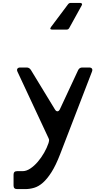

<svg xmlns="http://www.w3.org/2000/svg" viewBox="-20 -1010 726 1317"><path d="M392 49Q363 124 333.5 170.5Q304 217 274.5 243Q245 269 214.5 278Q184 287 154 287H97Q73 287 73 263V188Q73 164 97 164H135Q161 164 188 146Q215 128 239 100Q263 72 282.5 38Q302 4 313 -29Q315 -36 316.5 -44.5Q318 -53 313 -62L100 -518Q94 -531 99.5 -539Q105 -547 119 -547H163Q181 -547 192 -530L357 -259Q365 -246 374.5 -246.5Q384 -247 391 -261L516 -529Q525 -547 544 -547H591Q605 -547 610.5 -539.5Q616 -532 611 -519ZM530 -990Q538 -990 541.5 -985Q545 -980 540 -972L455 -818Q449 -807 437 -807H339Q317 -807 330 -825L447 -981Q454 -990 465 -990Z"/></svg>

Font: OpenDyslexic 3
Style: Regular
Weight: 400
Designer: Abelardo Gonzalez
Version: Version 1.000;PS 001.001;hotconv 1.0.56